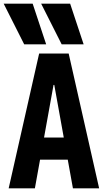

<svg xmlns="http://www.w3.org/2000/svg" viewBox="-42 -1020 562 1040"><path d="M89 -780 -22 -1000H135L208 -780ZM292 -780 181 -1000H338L411 -780ZM5 0 170 -730H330L495 0H353L252 -560H248L147 0ZM110 -155V-275H390V-155Z"/></svg>

Font: M PLUS 1 Code
Style: Regular
Weight: 400
Designer: Coji Morishita
Foundry: UNDERFOREST DESIGN
Version: Version 1.005